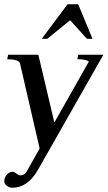

<svg xmlns="http://www.w3.org/2000/svg" viewBox="-24 -697 505 901"><path d="M343 -677 410 -515H384L305 -602L198 -515H172L293 -677ZM162 0 70 -399Q64 -419 10 -419L14 -440H156L231 -122L393 -408Q380 -419 339 -419L343 -440H461L153 102Q105 184 34 184Q20 184 8 175Q-4 166 -4 153Q-4 137 8 123Q20 109 35 109Q43 109 53 117.5Q63 126 70 126Q91 126 101 108Z"/></svg>

Font: Judson
Style: Italic
Weight: 400
Italic angle: -9.5°
Version: Version 20110429